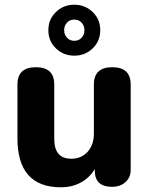

<svg xmlns="http://www.w3.org/2000/svg" viewBox="-20 -786 631 814"><path d="M238 8Q54 8 54 -200V-428Q54 -501 132 -501Q210 -501 210 -428V-197Q210 -113 282 -113Q325 -113 351.5 -142.5Q378 -172 378 -220V-428Q378 -501 456 -501Q534 -501 534 -428V-65Q534 -34 512 -14Q490 6 455 6Q382 6 382 -62V-98L395 -94Q373 -44 332.5 -18Q292 8 238 8ZM295 -550Q249 -550 217 -581Q185 -612 185 -658Q185 -704 217 -735Q249 -766 295 -766Q341 -766 373 -735Q405 -704 405 -658Q405 -612 373 -581Q341 -550 295 -550ZM295 -613Q314 -613 326 -626Q338 -639 338 -658Q338 -677 326 -690Q314 -703 295 -703Q276 -703 264 -690Q252 -677 252 -658Q252 -639 264 -626Q276 -613 295 -613Z"/></svg>

Font: Nunito VF Beta Light
Style: Regular
Weight: 300
Designer: Vernon Adams
Foundry: newtypography
Version: Version 3.001